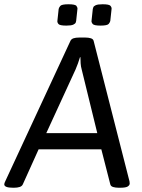

<svg xmlns="http://www.w3.org/2000/svg" viewBox="-33 -878 666 900"><path d="M438 -758Q407 -758 401 -766Q395 -774 396 -780L402 -836Q403 -839 404.5 -844Q406 -849 415.5 -853.5Q425 -858 448 -858Q479 -858 485 -850.5Q491 -843 490 -836L484 -780Q483 -774 476.5 -766Q470 -758 438 -758ZM278 -758Q247 -758 241 -765.5Q235 -773 236 -780L242 -836Q243 -842 249.5 -850Q256 -858 288 -858Q320 -858 325.5 -850Q331 -842 330 -836L324 -780Q324 -778 322 -772.5Q320 -767 310.5 -762.5Q301 -758 278 -758ZM28 2Q-13 2 -13 -14Q-13 -19 -8 -29L297 -686Q301 -695 311.5 -698.5Q322 -702 338 -702H367Q382 -702 393 -698.5Q404 -695 406 -686L574 -28Q575 -24 575 -18Q575 -10 566 -4Q557 2 531 2H523Q508 2 497 -1.5Q486 -5 484 -14L442 -178H148L74 -14Q70 -5 59 -1.5Q48 2 33 2ZM184 -254H423L350 -552Q346 -566 345 -581Q344 -596 344 -610H342Q338 -596 332.5 -581Q327 -566 321 -552Z"/></svg>

Font: Asap
Style: Italic
Weight: 400
Italic angle: -6°
Designer: Pablo Cosgaya
Foundry: Omnibus-Type
Version: Version 3.001; ttfautohint (v1.8.3)